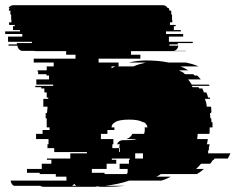

<svg xmlns="http://www.w3.org/2000/svg" viewBox="-23 -720 908 740"><path d="M778 -129H865Q863 -124 860.5 -119Q858 -114 855 -109H804L801 -104H798Q796 -100 793 -96.5Q790 -93 787 -89H752Q748 -84 743 -79Q738 -74 733 -69H763Q759 -65 754 -61.5Q749 -58 744 -54H743Q742 -53 740 -52Q738 -51 736 -49H597Q593 -46 588.5 -43.5Q584 -41 579 -39H635Q619 -30 600 -24H475Q455 -17 432 -12Q409 -7 383 -4H461Q443 -2 423.5 -1Q404 0 384 0H364Q359 0 353 -2Q347 0 342 0H146Q137 0 132 -4H30Q20 -10 18 -24H234Q233 -25 233 -27V-39H192V-49H130V-54H81V-69H138V-89H175V-104H158V-109H248V-129H312V-134H186V-149H160V-164H164V-184H116V-204H141V-219H168V-229H157V-264H153V-284H158V-289H159V-299H160V-309H144V-339H163V-344H157V-364H148V-379H136V-384H113V-389H182V-394H117V-414H166V-429H156V-434H124V-444H122V-449H157V-464H184V-479H107V-494H268V-509H232V-523H115Q110 -523 108 -524H60Q46 -529 44 -544H10V-549H42V-554H100V-559H8V-579H63V-589H-3V-599H54V-604H27V-619H34V-624H12V-634H21V-644H20V-664H17V-679H11Q11 -685 14 -689H10Q16 -700 30 -700H604Q617 -700 623 -689H627Q630 -685 630 -679H637V-664H640V-644H641V-634H632V-624H654V-619H647V-604H674V-599H617V-589H683V-579H628V-559H720V-554H662V-549H630V-544H664Q663 -529 648 -524H696Q694 -523 689 -523H482V-509H518V-494H357V-479H434V-464H491Q512 -473 539 -479H473Q508 -487 541 -487Q565 -487 586.5 -485Q608 -483 627 -479H694Q707 -476 719.5 -472.5Q732 -469 742 -464H673Q687 -459 702 -449H667L675 -444H677Q685 -440 690 -434H722L727 -429H737L751 -414H702Q710 -404 716 -394H782L785 -389H716L719 -384H742L745 -379H757L763 -364H772Q774 -360 776 -354.5Q778 -349 779 -344H785L787 -339H767L770 -329Q772 -325 772.5 -319.5Q773 -314 774 -309H790Q791 -307 791 -304Q791 -301 792 -299H791L792 -289H791V-284H786L788 -264H791Q791 -260 791.5 -256.5Q792 -253 792 -249H796V-229H785V-218Q785 -214 785 -211Q785 -208 784 -204H739Q738 -199 738 -194Q738 -189 737 -184H778Q777 -179 776.5 -174Q776 -169 774 -164H785Q784 -160 783.5 -156.5Q783 -153 781 -149H783Q782 -145 781 -141.5Q780 -138 778 -134H780Q780 -133 778 -129ZM422 -464H407V-457Q411 -459 414.5 -461Q418 -463 422 -464ZM410 -149H436V-134H439V-149H437V-153Q437 -161 439 -164H428Q435 -180 453 -180H473Q493 -180 504 -184H464Q481 -190 487 -204H532Q535 -210 535 -219V-222Q535 -227 534 -229H545Q544 -241 532 -249H528Q512 -259 475 -259Q455 -259 441.5 -256.5Q428 -254 420 -249H421Q407 -242 407 -229H418V-219H391V-204H366V-184H414V-164H410ZM498 -109H528V-129H498ZM474 -104H477V-109H408V-104H425V-89H388V-69H331V-54H380V-49H467V-54H469V-69H438V-89H474ZM255 -4H271Q266 -7 263 -12Q260 -7 255 -4Z"/></svg>

Font: Rubik Glitch
Style: Regular
Weight: 400
Designer: Hubert and Fischer, NaN
Foundry: Hubert and Fischer, NaN
Version: Version 2.200